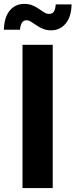

<svg xmlns="http://www.w3.org/2000/svg" viewBox="-51 -955 384 975"><path d="M216.8 -727.5V0H63.3V-727.5ZM209.4 -801Q185.6 -801 167.2 -808.6Q148.8 -816.2 134.2 -826.5Q119.6 -836.7 107.3 -844.3Q94.9 -852 83.2 -852Q67.9 -852 59.8 -838.7Q51.8 -825.5 50.8 -803.9H-31.2Q-29.8 -867.4 -1.6 -901.3Q26.7 -935.2 72.3 -935.2Q96.1 -935.2 114.3 -927.6Q132.4 -920 146.7 -909.8Q161 -899.6 173.4 -892Q185.7 -884.5 198.2 -884.5Q215.4 -884.5 223 -896.8Q230.6 -909.2 231.8 -932.6H312.5Q311.3 -869.5 282.3 -835.3Q253.3 -801 209.4 -801Z"/></svg>

Font: GitLab Sans
Style: Regular
Weight: 400
Designer: Rasmus Andersson
Foundry: Modifications by GitLab B.V., manufactured by rsms
Version: Version 4.000;git-c8fb6b7